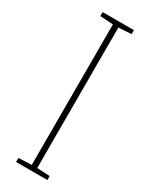

<svg xmlns="http://www.w3.org/2000/svg" viewBox="-190 -753 618 792"><g transform="rotate(30 119.0 -357.0)"><path d="M194 0V-19L133 -22V-691L194 -695V-714H45V-695L107 -691V-22L45 -19V0Z"/></g></svg>

Font: Noto Sans Thai Looped Condensed Thin
Style: Regular
Weight: 100
Width: 3
Designer: Sasikarn Vongin, Ben Mitchell
Foundry: The Fontpad Ltd
Version: Version 1.001